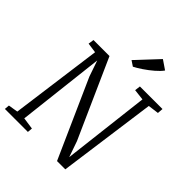

<svg xmlns="http://www.w3.org/2000/svg" viewBox="-265 -1131 1281 1281"><g transform="rotate(45 375.0 -490.5)"><path d="M6.5 0 9.5 -35 77.5 -46 164.5 -693 93.5 -703 99.5 -743H250.5L498.5 -188L537.5 -76L610.5 -694L532.5 -703L537.5 -743H750.5L747.5 -703L671.5 -693L576.5 0H498.5L252.5 -551L213.5 -664.5L142.5 -47L226.5 -35L223.5 0ZM411 -803 373.5 -828 516.5 -981 581 -937Q564.5 -913.5 533.2 -886.8Q502 -860 468.5 -837.5Q435 -815 411 -803Z"/></g></svg>

Font: Merriweather Light
Style: Italic
Weight: 300
Italic angle: -7.8°
Designer: Eben Sorkin
Foundry: Eben Sorkin
Version: Version 2.101